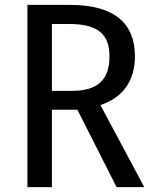

<svg xmlns="http://www.w3.org/2000/svg" viewBox="-20 -764 629 784"><path d="M569 0 390 -335C483 -366 531 -435 531 -534C531 -669 447 -744 266 -744H92V0H192V-316H289H296L456 0ZM273 -393H192V-666H264C381 -666 427 -623 427 -534C427 -435 376 -393 273 -393Z"/></svg>

Font: Glow Sans SC Condensed Medium
Style: Regular
Weight: 600
Width: 3
Designer: Ryoko NISHIZUKA (kana, bopomofo & ideographs); Paul D. Hunt (Latin, Greek & Cyrillic); Sandoll Communications, Soo-young
Version: Version 0.93